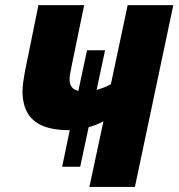

<svg xmlns="http://www.w3.org/2000/svg" viewBox="-20 -734 701 754"><path d="M331.1 0 386.2 -257.8Q372.6 -250 357.9 -244.4Q343.3 -238.8 328.1 -234.4L294.9 -79.1H224.1L253.9 -222.7Q187 -222.7 146.2 -240.5Q105.5 -258.3 86.9 -292.7Q68.4 -327.1 68.4 -375.5Q68.4 -390.1 71 -410.4Q73.7 -430.7 77.6 -451.2L130.9 -713.9H310.5L260.3 -470.2Q257.3 -455.6 255.4 -444.1Q253.4 -432.6 253.4 -422.4Q253.4 -402.8 262.2 -391.8Q271 -380.9 287.6 -377L321.8 -536.6H392.6L359.4 -380.9Q373.5 -384.8 387.9 -390.4Q402.3 -396 415.5 -403.3L481.4 -713.9H660.6L509.8 0Z"/></svg>

Font: Open Sans SemiCondensed ExtraBold
Style: Italic
Weight: 800
Width: 4
Italic angle: -12°
Designer: Monotype Design Team
Foundry: Monotype Imaging Inc.
Version: Version 3.003